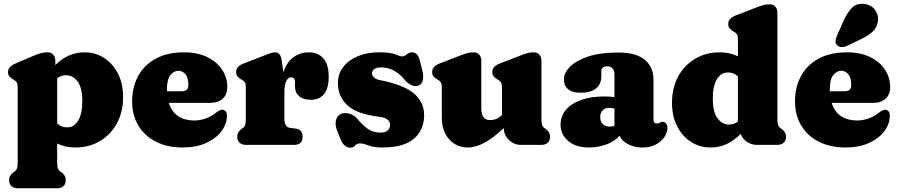

<svg xmlns="http://www.w3.org/2000/svg" viewBox="-20 -778 4824 1031"><path d="M277 -452V-428.5Q310 -461.5 348.8 -479.2Q387.5 -497 433 -497Q492.5 -497 539.5 -466.5Q586.5 -436 613.8 -382.2Q641 -328.5 641 -258Q641 -176.5 607.5 -115.2Q574 -54 516 -20Q458 14 385 14Q329.5 14 287 -7.5V91Q287 116.5 290.8 126Q294.5 135.5 301 141L308 146Q320 154 326.5 164.5Q333 175 333 190Q333 210 320.5 221.5Q308 233 286 233H76Q54.5 233 41.8 221.5Q29 210 29 190Q29 175 35.5 164.5Q42 154 54 146L61 141Q68 135.5 71.5 126Q75 116.5 75 91V-305Q75 -327.5 69.5 -335.8Q64 -344 55 -349L48 -353Q37 -360 30 -368.5Q23 -377 23 -391Q23 -420 63 -437L159 -478Q184 -488.5 200.8 -492.8Q217.5 -497 236 -497Q255 -497 266 -484.2Q277 -471.5 277 -452ZM335 -374Q308 -374 287 -357.5V-115.5Q299.5 -103.5 313 -98.8Q326.5 -94 341 -94Q377 -94 399.5 -130Q422 -166 422 -234Q422 -306 397 -340Q372 -374 335 -374Z M1200.5 -311Q1200.5 -270 1175.8 -247.8Q1151 -225.5 1106.5 -225.5H886.5Q901.5 -177.5 936.8 -154.2Q972 -131 1022.5 -131Q1053 -131 1082.5 -141Q1112 -151 1136 -170Q1161.5 -190 1174 -189Q1183 -188.5 1190.8 -181.5Q1198.5 -174.5 1198.5 -157Q1198.5 -112.5 1169.2 -73.5Q1140 -34.5 1086.8 -10.2Q1033.5 14 960.5 14Q878.5 14 817.5 -17Q756.5 -48 723 -103.8Q689.5 -159.5 689.5 -233Q689.5 -309.5 721.5 -369Q753.5 -428.5 815.8 -462.8Q878 -497 968.5 -497Q1041 -497 1093 -471.5Q1145 -446 1172.8 -403.8Q1200.5 -361.5 1200.5 -311ZM876.5 -298.5Q876.5 -293 876.5 -288H957.5Q991.5 -288 991.5 -321.5Q991.5 -362 975.2 -380Q959 -398 938.5 -398Q913.5 -398 895 -375Q876.5 -352 876.5 -298.5Z M1494 -446 1501.5 -389.5Q1520 -445 1556 -471Q1592 -497 1639 -497Q1688 -497 1716.5 -464.5Q1745 -432 1745 -367Q1745 -302 1719.2 -272Q1693.5 -242 1651.5 -242Q1608 -242 1586 -261.5Q1564 -281 1564 -314.5V-336Q1564 -363 1542 -363Q1527 -363 1517 -342Q1507 -321 1507 -279V-142Q1507 -96 1535 -92L1570 -87Q1589 -84.5 1597 -72.5Q1605 -60.5 1605 -43Q1605 0 1558 0H1301Q1279.5 0 1266.8 -11.5Q1254 -23 1254 -43Q1254 -58 1260.5 -68.2Q1267 -78.5 1279 -87L1286 -92Q1293 -97 1296.5 -106.8Q1300 -116.5 1300 -142V-305Q1300 -327.5 1294.5 -335.8Q1289 -344 1280 -349L1273 -353Q1262 -359.5 1255 -368.2Q1248 -377 1248 -391Q1248 -421.5 1288 -437L1394 -478Q1416 -486.5 1430.8 -491.8Q1445.5 -497 1457 -497Q1472 -497 1481.2 -486Q1490.5 -475 1494 -446Z M2028.5 -416Q2001.5 -416 1989.5 -406.5Q1977.5 -397 1977.5 -384Q1977.5 -372 1988.5 -362Q1999.5 -352 2019.5 -348Q2150 -322 2203.8 -275.2Q2257.5 -228.5 2257.5 -160Q2257.5 -80 2202.5 -33Q2147.5 14 2032.5 14Q1987.5 14 1958.8 3Q1930 -8 1913.5 -8Q1897 -8 1887 3.5Q1877 15 1860.5 15Q1845 15 1831.8 4.2Q1818.5 -6.5 1808.5 -31L1790.5 -76Q1777 -110.5 1784.8 -135Q1792.5 -159.5 1812.5 -167Q1833.5 -174.5 1858.5 -166.8Q1883.5 -159 1900.5 -138Q1924.5 -109 1952.8 -87.5Q1981 -66 2023.5 -66Q2049 -66 2061.8 -77.5Q2074.5 -89 2074.5 -107Q2074.5 -125 2060.5 -136.2Q2046.5 -147.5 2009.5 -152Q1893.5 -166.5 1844 -214Q1794.5 -261.5 1794.5 -331Q1794.5 -381 1823 -418.2Q1851.5 -455.5 1901.5 -476.2Q1951.5 -497 2016.5 -497Q2076.5 -497 2103.2 -486Q2130 -475 2136.5 -475Q2152.5 -475 2164.8 -486Q2177 -497 2192.5 -497Q2206 -497 2217.2 -487Q2228.5 -477 2234.5 -453L2248.5 -396Q2255.5 -369 2250 -346Q2244.5 -323 2222.5 -317Q2205.5 -312.5 2186.2 -322.2Q2167 -332 2150.5 -352Q2126.5 -382 2094.8 -399Q2063 -416 2028.5 -416Z M2352.5 -146V-305Q2352.5 -327.5 2347 -335.8Q2341.5 -344 2332.5 -349L2325.5 -353Q2314.5 -360 2307.5 -368.5Q2300.5 -377 2300.5 -391Q2300.5 -421.5 2340.5 -437L2446.5 -478Q2472 -488 2488.5 -492.5Q2505 -497 2523.5 -497Q2542.5 -497 2553.5 -484.2Q2564.5 -471.5 2564.5 -452V-197Q2564.5 -133 2611.5 -133Q2626.5 -133 2641.2 -138Q2656 -143 2671.5 -157L2675.5 -161V-305Q2675.5 -327.5 2670 -335.8Q2664.5 -344 2655.5 -349L2648.5 -353Q2637.5 -360 2630.5 -368.5Q2623.5 -377 2623.5 -391Q2623.5 -421.5 2663.5 -437L2769.5 -478Q2795 -488 2811.5 -492.5Q2828 -497 2846.5 -497Q2865.5 -497 2876.5 -484.2Q2887.5 -471.5 2887.5 -452V-142Q2887.5 -116.5 2891.2 -107Q2895 -97.5 2901.5 -92L2908.5 -87Q2920.5 -79 2927 -68.5Q2933.5 -58 2933.5 -43Q2933.5 -23 2921 -11.5Q2908.5 0 2886.5 0H2776.5Q2740.5 0 2713 -26.2Q2685.5 -52.5 2685.5 -90Q2624 -33.5 2578.2 -9.8Q2532.5 14 2493.5 14Q2430.5 14 2391.5 -30.5Q2352.5 -75 2352.5 -146Z M2990 -108Q2990 -178 3054.5 -219Q3119 -260 3225 -260Q3256 -260 3279.5 -256.5V-380Q3279.5 -399 3269.2 -410.5Q3259 -422 3241.5 -422Q3228.5 -422 3218.8 -415.8Q3209 -409.5 3209 -399V-368Q3209 -326 3180.2 -303Q3151.5 -280 3098 -280Q3052.5 -280 3030.2 -299.2Q3008 -318.5 3008 -353Q3008 -386 3040 -419Q3072 -452 3137 -474Q3202 -496 3300 -496Q3395.5 -496 3442.2 -457.2Q3489 -418.5 3489 -351.5V-135Q3489 -127.5 3493.2 -121.2Q3497.5 -115 3508 -115Q3514 -115 3517.5 -116.5Q3521 -118 3524 -120Q3530 -124 3536 -124Q3549.5 -124 3556.8 -114.8Q3564 -105.5 3564 -92Q3564 -67 3547.8 -42.5Q3531.5 -18 3501.8 -2Q3472 14 3431 14Q3387 14 3353.5 -3.2Q3320 -20.5 3307 -49Q3281 -19 3236.2 -2.5Q3191.5 14 3142 14Q3072.5 14 3031.2 -21Q2990 -56 2990 -108ZM3203 -150Q3203 -126 3216.8 -112Q3230.5 -98 3253.5 -98Q3267 -98 3279.5 -102.5V-194.5Q3266.5 -199 3250.5 -199Q3229 -199 3216 -185.5Q3203 -172 3203 -150Z M3588.5 -225Q3588.5 -306.5 3622 -367.8Q3655.5 -429 3713.5 -463Q3771.5 -497 3844.5 -497Q3900 -497 3942.5 -475.5V-563Q3942.5 -585.5 3937 -593.8Q3931.5 -602 3922.5 -607L3915.5 -611Q3904.5 -617.5 3897.5 -626.2Q3890.5 -635 3890.5 -649Q3890.5 -679.5 3930.5 -695L4036.5 -736Q4062 -746 4078.5 -750.5Q4095 -755 4113.5 -755Q4132.5 -755 4143.5 -742.2Q4154.5 -729.5 4154.5 -710V-142Q4154.5 -116.5 4158.2 -107Q4162 -97.5 4168.5 -92L4175.5 -87Q4187.5 -79 4194 -68.5Q4200.5 -58 4200.5 -43Q4200.5 -23 4188 -11.5Q4175.5 0 4153.5 0H4043.5Q4014.5 0 3990.2 -17Q3966 -34 3957 -59Q3923 -24 3883.2 -5Q3843.5 14 3796.5 14Q3737 14 3690 -16.5Q3643 -47 3615.8 -100.8Q3588.5 -154.5 3588.5 -225ZM3807.5 -249Q3807.5 -177 3832.8 -143Q3858 -109 3894.5 -109Q3921.5 -109 3942.5 -125.5V-367.5Q3930 -379.5 3916.5 -384.2Q3903 -389 3888.5 -389Q3852.5 -389 3830 -353.2Q3807.5 -317.5 3807.5 -249Z M4760 -311Q4760 -270 4735.2 -247.8Q4710.5 -225.5 4666 -225.5H4446Q4461 -177.5 4496.2 -154.2Q4531.5 -131 4582 -131Q4612.5 -131 4642 -141Q4671.5 -151 4695.5 -170Q4721 -190 4733.5 -189Q4742.5 -188.5 4750.2 -181.5Q4758 -174.5 4758 -157Q4758 -112.5 4728.8 -73.5Q4699.5 -34.5 4646.2 -10.2Q4593 14 4520 14Q4438 14 4377 -17Q4316 -48 4282.5 -103.8Q4249 -159.5 4249 -233Q4249 -309.5 4281 -369Q4313 -428.5 4375.2 -462.8Q4437.5 -497 4528 -497Q4600.5 -497 4652.5 -471.5Q4704.5 -446 4732.2 -403.8Q4760 -361.5 4760 -311ZM4436 -298.5Q4436 -293 4436 -288H4517Q4551 -288 4551 -321.5Q4551 -362 4534.8 -380Q4518.5 -398 4498 -398Q4473 -398 4454.5 -375Q4436 -352 4436 -298.5ZM4509.5 -666Q4529.5 -711 4556.2 -737.2Q4583 -763.5 4626 -756Q4663 -749.5 4681.2 -721.2Q4699.5 -693 4694 -661.5Q4688.5 -631 4668.5 -610.5Q4648.5 -590 4606.5 -569.5L4528.5 -531.5Q4514.5 -525 4499 -525.5Q4483.5 -526 4474.5 -535.5Q4464.5 -546.5 4466.5 -559.8Q4468.5 -573 4475 -588Z"/></svg>

Font: Fraunces 9pt SuperSoft Black
Style: Regular
Weight: 900
Version: Version 1.000;[b76b70a41]